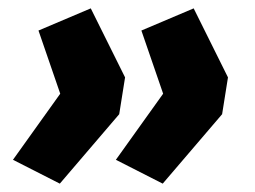

<svg xmlns="http://www.w3.org/2000/svg" viewBox="-20 -497 609 459"><path d="M123 -58 11 -115 124 -273 72 -424 197 -477 279 -312 265 -224ZM369 -58 257 -115 370 -273 318 -424 443 -477 525 -312 511 -224Z"/></svg>

Font: Nunito Sans 10pt Black
Style: Italic
Weight: 900
Italic angle: -9°
Designer: Vernon Adams
Foundry: Vernon Adams
Version: Version 3.101;gftools[0.9.27]